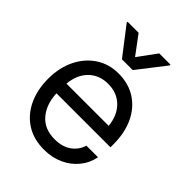

<svg xmlns="http://www.w3.org/2000/svg" viewBox="-217 -851 970 970"><g transform="rotate(45 268.0 -366.0)"><path d="M274.4 11.7Q198.7 11.7 145.3 -22.9Q91.8 -57.6 63.5 -118.4Q35.2 -179.2 35.2 -256.8Q35.2 -335.4 64.9 -396.5Q94.7 -457.5 147.5 -492.4Q200.2 -527.3 268.6 -527.3Q340.3 -527.3 393.1 -493.2Q445.8 -459 474.4 -397.9Q502.9 -336.9 502.9 -256.8V-234.4H117.2Q120.1 -158.7 160.6 -111.1Q201.2 -63.5 274.4 -63.5Q329.6 -63.5 364.5 -88.9Q399.4 -114.3 411.1 -154.3H494.1Q484.4 -105 453.6 -67.6Q422.9 -30.3 376.7 -9.3Q330.6 11.7 274.4 11.7ZM118.2 -304.7H419.9Q413.1 -373 372.6 -413.1Q332 -453.1 268.6 -453.1Q205.1 -453.1 164.8 -413.1Q124.5 -373 118.2 -304.7ZM194.3 -744.1 268.6 -644.5 341.8 -744.1H421.9V-738.3L306.6 -589.8H229.5L115.2 -738.3V-744.1Z"/></g></svg>

Font: Inter Display
Style: Regular
Weight: 400
Designer: Rasmus Andersson
Foundry: rsms
Version: Version 4.000;git-37864ae